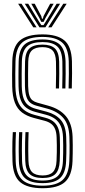

<svg xmlns="http://www.w3.org/2000/svg" viewBox="-20 -989 449 1016"><path d="M205.7 7Q124.9 7 86.8 -25.2Q48.8 -57.5 46.1 -135.6Q45.4 -162.2 45.2 -187.9Q45 -213.7 45.6 -239Q46.2 -264.3 47.7 -289.9H64.5Q63.4 -269.6 62.7 -246.2Q61.9 -222.9 62 -195.6Q62 -168.4 63 -136.2Q65.3 -65.6 99.2 -36Q133 -6.4 205.7 -6.4Q278.6 -6.4 311.3 -36.6Q344 -66.7 346.8 -136.2Q347.7 -156.3 348 -177.5Q348.2 -198.8 348.2 -220.7Q348.1 -242.7 347.2 -264.5Q344.9 -330.6 314.6 -365.1Q284.4 -399.5 231 -413.9L173.7 -429.4Q153 -434.9 139.7 -445.8Q126.3 -456.7 119.6 -477.6Q113 -498.4 112 -533.4Q111.3 -566.1 111.6 -597.5Q111.9 -629 112.6 -663.6Q113.9 -711.4 135.5 -732.2Q157 -752.9 205.1 -752.9Q248.3 -752.9 269.9 -733.1Q291.6 -713.2 293.1 -662.7Q293.9 -636.9 293.6 -598.9Q293.4 -560.9 292.4 -520.9H275.5Q276.5 -561.6 276.8 -598.5Q277 -635.3 276.2 -662.1Q275.1 -704.2 258.2 -721.8Q241.3 -739.5 205.1 -739.5Q166.9 -739.5 148.7 -722.2Q130.4 -704.9 129.4 -662.5Q128.7 -630.1 128.5 -597.9Q128.2 -565.6 128.9 -533.8Q129.6 -502.2 135.2 -484.5Q140.8 -466.9 151.4 -458.5Q162.1 -450.1 177.7 -445.7L234.7 -429.8Q295.7 -413.1 328.6 -374.3Q361.5 -335.4 364.1 -265.2Q365 -244.7 365 -222.3Q365.1 -199.9 364.8 -177.6Q364.6 -155.4 363.7 -135.6Q360.6 -59.3 323.9 -26.1Q287.2 7 205.7 7ZM205.7 -19.9Q141.6 -19.9 111.8 -46.7Q82 -73.5 79.9 -136.8Q79.2 -164 79 -189.4Q78.8 -214.8 79.4 -239.7Q80 -264.6 81.1 -289.9H98Q96.9 -266.5 96.3 -242.4Q95.7 -218.2 95.8 -192.2Q95.8 -166.3 96.7 -137.2Q98.7 -81.2 124.3 -57.4Q149.8 -33.6 205.7 -33.6Q261.3 -33.6 286.1 -57.9Q310.9 -82.2 313 -137.3Q313.9 -158 314.2 -178.7Q314.5 -199.4 314.4 -220.6Q314.3 -241.7 313.4 -263.2Q312.2 -298.5 301.6 -322Q291.1 -345.5 271.4 -359.9Q251.8 -374.3 223.7 -381.7L165.8 -397.1Q139.1 -404.2 119.8 -418.4Q100.5 -432.5 89.9 -459.5Q79.3 -486.5 78.2 -532.4Q77.7 -553.5 77.7 -575.5Q77.7 -597.6 78 -619.9Q78.3 -642.3 78.8 -664.5Q80.6 -726.8 110.1 -753.4Q139.7 -780.1 205.1 -780.1Q266.1 -780.1 295.5 -754Q324.8 -727.9 326.9 -663.6Q327.6 -638.6 327.4 -599.4Q327.2 -560.3 326.1 -520.9H309.3Q310.3 -561.2 310.5 -599.5Q310.8 -637.8 310 -663.2Q308.3 -721 282.5 -743.7Q256.7 -766.4 205.1 -766.4Q148.6 -766.4 123 -742.9Q97.3 -719.4 95.7 -664Q94.9 -633 94.7 -598.3Q94.4 -563.5 95.1 -532.8Q96.1 -492.9 104.6 -469Q113 -445 129.3 -432.3Q145.6 -419.6 169.7 -413.1L227.3 -397.7Q274.1 -385.3 301.1 -354.9Q328 -324.5 330.3 -263.9Q331.2 -240.5 331.4 -219.6Q331.6 -198.7 331.2 -178.5Q330.8 -158.3 329.9 -136.9Q327.4 -74.8 298.8 -47.4Q270.2 -19.9 205.7 -19.9ZM205.7 -47.1Q158.5 -47.1 136.8 -68.1Q115.1 -89.1 113.6 -137.9Q112.9 -162.9 112.6 -187.3Q112.3 -211.6 112.9 -236.9Q113.5 -262.3 114.7 -289.9H131.4Q130.4 -261.6 129.8 -237.8Q129.2 -214 129.5 -190.3Q129.8 -166.7 130.5 -138.2Q131.9 -96.2 149.6 -78.4Q167.3 -60.5 205.7 -60.5Q243.2 -60.5 260.3 -78.7Q277.5 -96.8 279.2 -138.1Q280.2 -161.9 280.6 -182.3Q280.9 -202.6 280.7 -221.9Q280.5 -241.3 279.6 -262Q278.7 -289 271.3 -306.5Q263.9 -324 250.2 -334.2Q236.5 -344.5 216.3 -349.8L158.1 -365.2Q121.7 -374.9 96.8 -393.6Q71.9 -412.2 58.8 -445.4Q45.8 -478.6 44.5 -531.4Q43.9 -560.6 44 -594.4Q44.1 -628.1 45.1 -665.4Q47.2 -742.4 85.2 -774.7Q123.2 -807 205.1 -807Q281.3 -807 319.7 -775.9Q358.2 -744.7 360.7 -664.8Q361.4 -640.5 361.3 -601.7Q361.2 -562.9 359.9 -520.9H343Q344.3 -560 344.4 -598.9Q344.5 -637.9 343.8 -664.2Q341.6 -735.7 308 -764.6Q274.3 -793.6 205.1 -793.6Q131.2 -793.6 97.6 -764Q64 -734.5 62 -664.8Q61.2 -636.1 60.9 -598.2Q60.7 -560.2 61.4 -531.8Q62.5 -485.1 73.4 -455Q84.4 -425 106.4 -407.6Q128.3 -390.3 162.1 -381.2L220 -365.8Q242.9 -359.9 259.5 -348.1Q276.2 -336.3 285.8 -315.7Q295.4 -295.1 296.5 -262.6Q297.2 -242.3 297.4 -221.8Q297.6 -201.2 297.3 -180.3Q297.1 -159.4 296.1 -137.8Q294.2 -89.4 273.2 -68.2Q252.2 -47.1 205.7 -47.1ZM76 -969.2H93.9L173.6 -844.4H156.1ZM111 -969.2H129.3L182.4 -881.4L198.7 -855.9H210.3L226.4 -881.3L279.6 -969.2H297.9L220.2 -844.4H188.7ZM145.5 -969.2H163.8L198.5 -903.6L201.9 -890.2H207.1L210.4 -903.6L245.4 -969.2H263.7L221.1 -894.3L210.7 -873.2H198.3L188 -894.3ZM314.9 -969.2H332.8L252.7 -844.4H235.2Z"/></svg>

Font: Big Shoulders Inline Text SC Thin
Style: Regular
Weight: 100
Designer: Patric King
Foundry: XO Type Co
Version: Version 2.002